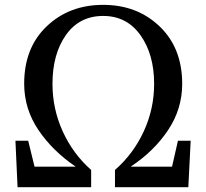

<svg xmlns="http://www.w3.org/2000/svg" viewBox="-20 -775 852 795"><path d="M716.8 -192.4H769.5L759.8 0H456.1V-71.3Q532.2 -137.7 575.2 -231Q618.2 -324.2 618.2 -427.7Q618.2 -549.8 561.5 -629.4Q504.9 -709 407.2 -709Q308.6 -709 252.9 -629.9Q197.3 -550.8 197.3 -427.7Q197.3 -324.2 239.7 -231Q282.2 -137.7 357.4 -71.3V0H52.7L43.9 -192.4H96.7L123 -85H292V-85.9Q197.3 -150.4 138.7 -237.3Q80.1 -324.2 80.1 -428.7Q80.1 -577.1 173.3 -666Q266.6 -754.9 407.2 -754.9Q547.9 -754.9 641.1 -665.5Q734.4 -576.2 734.4 -427.7Q734.4 -324.2 676.3 -236.8Q618.2 -149.4 522.5 -85.9V-85H692.4Z"/></svg>

Font: Bpmf Zihi Serif SemiBold
Style: SemiBold
Weight: 600
Foundry: But Ko
Version: Version 1.320